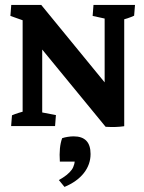

<svg xmlns="http://www.w3.org/2000/svg" viewBox="-20 -503 573 766"><path d="M401.4 2.9 75.2 -394.5 144.5 -483.4 470.7 -85 475.6 0.5Q444.3 5.4 401.4 2.9ZM70.3 -7.3V-476.6L148.4 -447.8V-7.3ZM142.6 -399.4 86.4 -416.5 21.5 -439.5 24.9 -483.4H144.5ZM475.6 0.5 397.5 -41V-476.6H475.6ZM24.4 0 27.8 -43Q51.3 -53.2 88.9 -62L70.3 -12.2V-88.9H148.4V-12.2L131.3 -57.6L203.1 -43.9L199.7 0ZM518.6 -483.4 515.1 -440.4Q490.2 -428.7 457 -421.4L475.6 -471.2V-394.5H397.5V-471.2L414.6 -425.3L349.6 -439.5L353 -483.4ZM237.3 242.7 214.8 215.3Q250.5 195.8 266.1 174.3Q279.8 155.3 279.8 120.6L304.2 141.6H218.8Q214.8 84 228 48.3Q237.8 44.9 250.2 43Q262.7 41 273.9 41Q341.3 41 341.3 111.3Q341.3 153.3 314.5 187.5Q287.6 221.7 237.3 242.7Z"/></svg>

Font: Markazi Text
Style: Regular
Weight: 400
Designer: Borna Izadpanah (Arabic designer), Fiona Ross (Arabic design director) and Florian Runge (Latin designer)
Foundry: Borna Izadpanah and Florian Runge
Version: Version 1.000